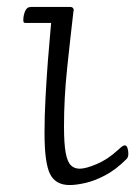

<svg xmlns="http://www.w3.org/2000/svg" viewBox="-20 -519 389 552"><path d="M180 13Q140 13 124 -18.5Q108 -50 108 -137Q108 -187 111 -241Q114 -295 117.5 -341.5Q121 -388 124 -418.5Q127 -449 127 -453H54Q50 -453 48.5 -454.5Q47 -456 47 -461Q47 -474 52 -486.5Q57 -499 69 -499H182Q188 -499 190.5 -495Q193 -491 191 -485Q182 -408 173 -322.5Q164 -237 164 -156Q164 -105 169 -79Q174 -53 184 -43.5Q194 -34 209 -34Q227 -34 258.5 -47.5Q290 -61 317 -86Q329 -97 332.5 -99Q336 -101 339 -101Q344 -101 346.5 -93.5Q349 -86 349 -77Q349 -67 344 -62Q313 -31 282.5 -15Q252 1 225.5 7Q199 13 180 13Z"/></svg>

Font: Briem Hand Thin
Style: Regular
Weight: 100
Designer: Gunnlaugur SE Briem, Eben Sorkin
Foundry: Sorkin Type Co.
Version: Version 1.003